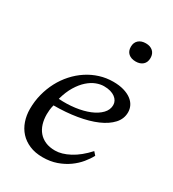

<svg xmlns="http://www.w3.org/2000/svg" viewBox="-166 -755 776 859"><g transform="rotate(30 222.0 -325.5)"><path d="M388.7 -112.8Q377.9 -92.3 359.9 -70.3Q341.8 -48.3 316.7 -30.3Q291.5 -12.2 259 -0.7Q226.6 10.7 187.5 10.7Q148.4 10.7 119.1 -2Q89.8 -14.6 70.3 -36.1Q50.8 -57.6 40.8 -86.7Q30.8 -115.7 30.8 -148.9Q30.8 -188.5 40.3 -225.3Q49.8 -262.2 66.9 -294.7Q84 -327.1 108.2 -354Q132.3 -380.9 161.6 -400.1Q190.9 -419.4 224.4 -429.9Q257.8 -440.4 293.9 -440.4Q324.7 -440.4 348.1 -433.6Q371.6 -426.8 387.5 -415Q403.3 -403.3 411.1 -387.7Q418.9 -372.1 418.9 -354.5Q418.9 -320.8 395.3 -294.9Q371.6 -269 330.6 -251.2Q289.6 -233.4 233.9 -224.1Q178.2 -214.8 114.3 -214.8Q110.4 -200.7 109.1 -187.5Q107.9 -174.3 107.9 -165.5Q107.9 -139.2 114.7 -116.7Q121.6 -94.2 135.5 -77.9Q149.4 -61.5 170.7 -52.2Q191.9 -43 220.7 -43Q254.9 -43 295.2 -64.5Q335.4 -85.9 374.5 -128.9ZM267.6 -402.3Q249 -402.3 228 -394.3Q207 -386.2 186.8 -368.4Q166.5 -350.6 148.9 -321.8Q131.3 -293 120.1 -252Q163.6 -249 204.1 -254.4Q244.6 -259.8 276.1 -272.7Q307.6 -285.6 326.4 -305.2Q345.2 -324.7 345.2 -349.6Q345.2 -360.4 340.1 -369.9Q335 -379.4 325.2 -386.7Q315.4 -394 301 -398.2Q286.6 -402.3 267.6 -402.3ZM282.7 -615.2Q282.7 -637.2 296.6 -649.7Q310.5 -662.1 334 -662.1Q356.9 -662.1 370.6 -649.7Q384.3 -637.2 384.3 -615.2Q384.3 -592.8 370.6 -580.6Q356.9 -568.4 334 -568.4Q310.5 -568.4 296.6 -580.6Q282.7 -592.8 282.7 -615.2Z"/></g></svg>

Font: PT Astra Serif
Style: Italic
Weight: 400
Italic angle: -16°
Designer: A.Korolkova, I. Chaeva
Foundry: ParaType Ltd
Version: Version 1.001